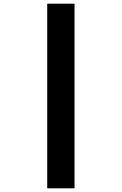

<svg xmlns="http://www.w3.org/2000/svg" viewBox="-20 -821 660 1041"><path d="M236 200V-801H384V200Z"/></svg>

Font: Monaspace Xenon Var
Style: Regular
Weight: 400
Designer: Riley Cran and the Lettermatic Team
Version: Version 1.000 (Monaspace Xenon Var)